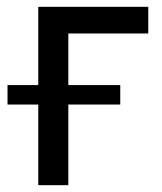

<svg xmlns="http://www.w3.org/2000/svg" viewBox="-20 -542 473 562"><path d="M180 -236V0H92V-236H2V-293H92V-522H414V-444H180V-293H332V-236Z"/></svg>

Font: YasnoRaleway Medium
Style: Regular
Weight: 500
Designer: Matt McInerney, Pablo Impallari, Rodrigo Fuenzalida
Foundry: Matt McInerney, Pablo Impallari, Rodrigo Fuenzalida
Version: Version 4.026